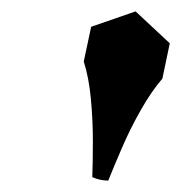

<svg xmlns="http://www.w3.org/2000/svg" viewBox="-20 -777 318 337"><path d="M140 -730 218 -757 278 -701 265 -639Q246 -617 227.5 -584.5Q209 -552 194.5 -518.5Q180 -485 170 -460Q156 -460 142 -466Q143 -493 143 -529.5Q143 -566 139.5 -603.5Q136 -641 127 -669Z"/></svg>

Font: Poltawski Nowy
Style: Bold Italic
Weight: 700
Italic angle: -12°
Designer: Adam Pótawski, Mateusz Machalski, Borys Kosmynka, Ania Wieluska
Foundry: Capitalics.wtf
Version: Version 1.001;gftools[0.9.25]